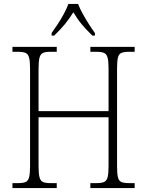

<svg xmlns="http://www.w3.org/2000/svg" viewBox="-20 -951 744 971"><path d="M43 0V-25H73Q97 -25 109.5 -30.5Q122 -36 127 -54Q132 -72 132 -109V-606Q132 -642 127 -660Q122 -678 109 -683.5Q96 -689 72 -689H43V-714H267V-689H234Q210 -689 197.5 -683.5Q185 -678 180 -660Q175 -642 175 -605V-389H529V-605Q529 -642 524 -660Q519 -678 506 -683.5Q493 -689 469 -689H437V-714H661V-689H631Q607 -689 594 -683.5Q581 -678 576.5 -660Q572 -642 572 -605V-108Q572 -72 576.5 -54Q581 -36 594 -30.5Q607 -25 631 -25H661V0H437V-25H469Q493 -25 506 -30.5Q519 -36 524 -54Q529 -72 529 -109V-358H175V-109Q175 -72 180 -54Q185 -36 197.5 -30.5Q210 -25 234 -25H267V0ZM241 -784Q255 -803 272 -829Q289 -855 303.5 -882Q318 -909 326 -931H375Q383 -909 398 -882Q413 -855 429.5 -829Q446 -803 460 -784V-771H447Q415 -802 393 -828.5Q371 -855 351 -889Q330 -855 308 -828.5Q286 -802 254 -771H241Z"/></svg>

Font: Noto Serif SemiCondensed ExtraLight
Style: Regular
Weight: 200
Width: 4
Designer: Monotype Design Team
Foundry: Monotype Imaging Inc.
Version: Version 2.014